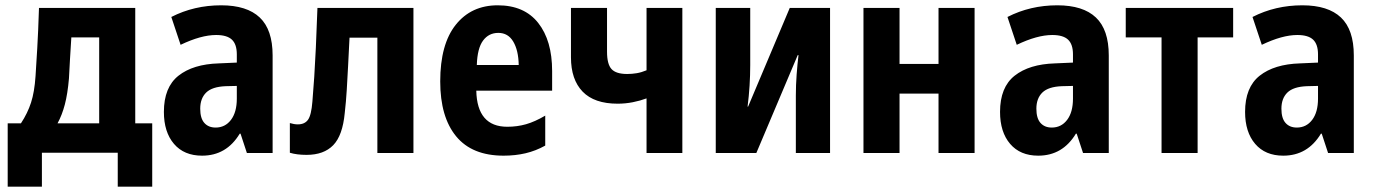

<svg xmlns="http://www.w3.org/2000/svg" viewBox="-20 -577 5183 724"><path d="M9 127V-112H59Q84 -150 97 -190Q110 -230 114 -290Q117 -337 120.5 -395.5Q124 -454 127 -547H490V-112H554V127H424V-1H138V127ZM197 -112H354V-436H249Q246 -392 244 -355Q242 -318 240 -281Q235 -223 224.5 -183Q214 -143 197 -112Z M742 10Q674 10 636 -34.5Q598 -79 598 -155Q598 -248 653 -291.5Q708 -335 805 -338L873 -341V-372Q873 -410 854.5 -427.5Q836 -445 795 -445Q738 -445 661 -408L626 -513Q712 -557 814 -557Q911 -557 959.5 -511Q1008 -465 1008 -368V0H911L887 -73H884Q834 10 742 10ZM793 -96Q829 -96 851 -125Q873 -154 873 -205V-253L831 -252Q780 -250 757.5 -228Q735 -206 735 -167Q735 -131 750.5 -113.5Q766 -96 793 -96Z M1136 7Q1099 7 1073 -1V-113Q1089 -108 1103 -108Q1129 -108 1141.5 -125.5Q1154 -143 1158 -194Q1162 -240 1165 -287.5Q1168 -335 1171 -396.5Q1174 -458 1177 -547H1539V0H1403V-435H1298Q1295 -374 1292.5 -326.5Q1290 -279 1287.5 -237Q1285 -195 1280 -151Q1272 -66 1236.5 -29.5Q1201 7 1136 7Z M1879 10Q1760 10 1700 -63Q1640 -136 1640 -270Q1640 -410 1698.5 -483.5Q1757 -557 1857 -557Q1957 -557 2009.5 -490.5Q2062 -424 2062 -309V-235H1776Q1779 -99 1893 -99Q1930 -99 1963.5 -108.5Q1997 -118 2036 -141V-28Q2000 -8 1961.5 1Q1923 10 1879 10ZM1778 -332H1936Q1935 -387 1915.5 -420Q1896 -453 1859 -453Q1823 -453 1801.5 -424Q1780 -395 1778 -332Z M2418 0V-206Q2394 -197 2366 -191.5Q2338 -186 2309 -186Q2221 -186 2177 -231.5Q2133 -277 2133 -361V-547H2269V-382Q2269 -335 2286 -316.5Q2303 -298 2345 -298Q2363 -298 2381 -301Q2399 -304 2418 -312V-547H2553V0Z M2679 0V-547H2809V-332Q2809 -294 2806.5 -254Q2804 -214 2799 -175H2801L2958 -547H3110V0H2981V-217Q2981 -256 2984 -296Q2987 -336 2991 -369H2988L2832 0Z M3236 0V-547H3372V-336H3519V-547H3655V0H3519V-224H3372V0Z M3895 10Q3827 10 3789 -34.5Q3751 -79 3751 -155Q3751 -248 3806 -291.5Q3861 -335 3958 -338L4026 -341V-372Q4026 -410 4007.5 -427.5Q3989 -445 3948 -445Q3891 -445 3814 -408L3779 -513Q3865 -557 3967 -557Q4064 -557 4112.5 -511Q4161 -465 4161 -368V0H4064L4040 -73H4037Q3987 10 3895 10ZM3946 -96Q3982 -96 4004 -125Q4026 -154 4026 -205V-253L3984 -252Q3933 -250 3910.5 -228Q3888 -206 3888 -167Q3888 -131 3903.5 -113.5Q3919 -96 3946 -96Z M4360 0V-436H4225V-547H4630V-436H4496V0Z M4819 10Q4751 10 4713 -34.5Q4675 -79 4675 -155Q4675 -248 4730 -291.5Q4785 -335 4882 -338L4950 -341V-372Q4950 -410 4931.5 -427.5Q4913 -445 4872 -445Q4815 -445 4738 -408L4703 -513Q4789 -557 4891 -557Q4988 -557 5036.5 -511Q5085 -465 5085 -368V0H4988L4964 -73H4961Q4911 10 4819 10ZM4870 -96Q4906 -96 4928 -125Q4950 -154 4950 -205V-253L4908 -252Q4857 -250 4834.5 -228Q4812 -206 4812 -167Q4812 -131 4827.5 -113.5Q4843 -96 4870 -96Z"/></svg>

Font: Noto Sans Condensed
Style: Bold
Weight: 700
Width: 3
Designer: Monotype Design Team
Foundry: Monotype Imaging Inc.
Version: Version 2.013; ttfautohint (v1.8.4.7-5d5b)